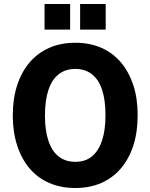

<svg xmlns="http://www.w3.org/2000/svg" viewBox="-20 -930 753 961"><path d="M357 11Q285 11 227 -14Q169 -39 128.5 -86.5Q88 -134 66 -201.5Q44 -269 44 -352Q44 -436 66 -503.5Q88 -571 129 -618.5Q170 -666 227.5 -691Q285 -716 357 -716Q429 -716 486.5 -691Q544 -666 584.5 -618.5Q625 -571 647 -504.5Q669 -438 669 -353Q669 -269 647.5 -202Q626 -135 585 -87Q544 -39 486.5 -14Q429 11 357 11ZM357 -120Q407 -120 440 -147Q473 -174 490.5 -226Q508 -278 508 -353Q508 -429 491 -480.5Q474 -532 440 -558.5Q406 -585 357 -585Q308 -585 274 -558.5Q240 -532 222.5 -480Q205 -428 205 -352Q205 -277 222.5 -225Q240 -173 274 -146.5Q308 -120 357 -120ZM381 -782V-910H509V-782ZM203 -782V-910H331V-782Z"/></svg>

Font: Nunito Sans 12pt ExtraLight
Style: Weight 830 Width 84 Optical size 12.0 YTLC 445
Weight: 830
Width: 4
Designer: Vernon Adams
Foundry: Vernon Adams
Version: Version 3.101;gftools[0.9.27]